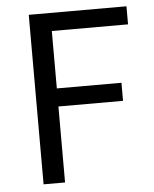

<svg xmlns="http://www.w3.org/2000/svg" viewBox="-49 -698 593 740"><g transform="rotate(-5 247.0 -328.0)"><path d="M89.8 -655.8H467.8V-585.9H172.9V-363.8H422.9V-293.9H172.9V0H89.8Z"/></g></svg>

Font: Pyidaungsu Numbers
Style: Regular
Weight: 400
Designer: Sun Tun
Foundry: MCF
Version: Version 2.053; ttfautohint (v1.8.2)